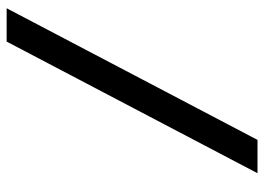

<svg xmlns="http://www.w3.org/2000/svg" viewBox="-132 -620 821 598"><g transform="rotate(90 279.0 -321.5)"><path d="M110 68.8 520 -712.5H416.2L6.2 68.8Z"/></g></svg>

Font: Cambay
Style: Bold Italic
Weight: 700
Italic angle: -11°
Designer: Pooja Saxena
Foundry: Pooja Saxena
Version: Version 1.006;PS 001.006;hotconv 1.0.70;makeotf.lib2.5.58329